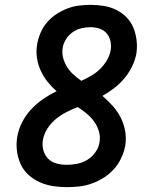

<svg xmlns="http://www.w3.org/2000/svg" viewBox="-20 -763 640 791"><path d="M255 8Q226 8 197.5 3.5Q169 -1 143.5 -12.5Q118 -24 97.5 -42.5Q77 -61 65.5 -86Q54 -111 50 -140Q46 -169 51 -199Q56 -229 70.5 -258Q85 -287 107 -311Q129 -335 156.5 -354Q184 -373 213 -387Q193 -405 176.5 -425.5Q160 -446 148.5 -470.5Q137 -495 132.5 -523Q128 -551 133 -580Q137 -604 147 -627.5Q157 -651 173.5 -670.5Q190 -690 212 -704.5Q234 -719 257.5 -728Q281 -737 305.5 -740Q330 -743 354 -743Q382 -743 408.5 -738.5Q435 -734 458.5 -722.5Q482 -711 500.5 -692.5Q519 -674 529 -650Q539 -626 542.5 -598.5Q546 -571 542 -543Q537 -516 524.5 -490Q512 -464 493 -441Q474 -418 450.5 -400Q427 -382 402 -368Q424 -349 443.5 -327.5Q463 -306 476.5 -280Q490 -254 495.5 -224Q501 -194 496 -162Q491 -137 479.5 -112Q468 -87 449.5 -66.5Q431 -46 407.5 -31Q384 -16 358.5 -7Q333 2 307 5Q281 8 255 8ZM315 -430Q335 -439 355 -450.5Q375 -462 391.5 -478Q408 -494 420 -514Q432 -534 436 -556Q439 -575 435 -593.5Q431 -612 419.5 -625.5Q408 -639 390 -645Q372 -651 353 -651Q334 -651 315 -646.5Q296 -642 279.5 -630.5Q263 -619 252 -601.5Q241 -584 238 -565Q235 -543 240.5 -523Q246 -503 257 -486Q268 -469 283 -455.5Q298 -442 315 -430ZM256 -84Q277 -84 299 -88.5Q321 -93 340.5 -105Q360 -117 373.5 -136.5Q387 -156 390 -177Q394 -201 387 -223.5Q380 -246 366.5 -264Q353 -282 336 -296Q319 -310 300 -322Q277 -313 253.5 -301Q230 -289 210 -272.5Q190 -256 175.5 -233.5Q161 -211 157 -187Q153 -165 158.5 -144.5Q164 -124 178 -109.5Q192 -95 213 -89.5Q234 -84 256 -84Z"/></svg>

Font: Iosevka SmBd Ex Obl
Style: Regular
Weight: 600
Width: 7
Italic angle: -9°
Monospace: yes
Designer: Belleve Invis
Foundry: Belleve Invis
Version: Version 32.5.0; ttfautohint (v1.8.4)